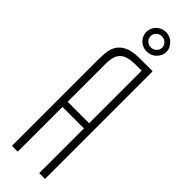

<svg xmlns="http://www.w3.org/2000/svg" viewBox="-286 -861 858 858"><g transform="rotate(45 143.5 -431.5)"><path d="M243.7 -8.3H207V-291H71.3V-8.3H34.7V-546.4Q34.7 -570.8 36.6 -596.2Q38.6 -621.6 50.5 -642.1Q62.5 -662.6 88.1 -675.5Q113.8 -688.5 161.1 -688.5H243.7ZM172.4 -655.8Q146 -655.8 127 -651.4Q107.9 -647 95.5 -636.5Q83 -626 77.1 -607.9Q71.3 -589.8 71.3 -562.5V-323.7H207V-655.8ZM126 -793Q126 -778.8 136.5 -768.6Q147 -758.3 162.6 -758.3Q177.7 -758.3 188.5 -768.6Q199.2 -778.8 199.2 -793Q199.2 -807.6 188.5 -818.1Q177.7 -828.6 162.6 -828.6Q147 -828.6 136.5 -818.1Q126 -807.6 126 -793ZM99.1 -793Q99.1 -805.7 104 -816.9Q108.9 -828.1 117.4 -836.7Q126 -845.2 137.7 -850.1Q149.4 -855 162.6 -855Q175.3 -855 187 -850.1Q198.7 -845.2 207 -836.7Q215.3 -828.1 220.7 -816.9Q226.1 -805.7 226.1 -793Q226.1 -780.3 220.7 -769.3Q215.3 -758.3 207 -750Q198.7 -741.7 187 -736.8Q175.3 -731.9 162.6 -731.9Q149.4 -731.9 137.7 -736.8Q126 -741.7 117.4 -750Q108.9 -758.3 104 -769.3Q99.1 -780.3 99.1 -793Z"/></g></svg>

Font: Tulpen One
Style: Regular
Weight: 400
Designer: Naima Ben Ayed
Foundry: Naima Ben Ayed, Anton Koovit
Version: Version 1.002